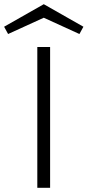

<svg xmlns="http://www.w3.org/2000/svg" viewBox="-65 -895 418 915"><path d="M112.8 0V-670.9H173.8V0ZM313.5 -732.9 143.6 -810.5 -26.4 -732.9 -45.4 -767.6 143.6 -875 332.5 -767.6Z"/></svg>

Font: Syncopate
Style: Regular
Weight: 300
Width: 7
Designer: Astigmatic (AOETI)
Foundry: Astigmatic (AOETI)
Version: Version 001.000